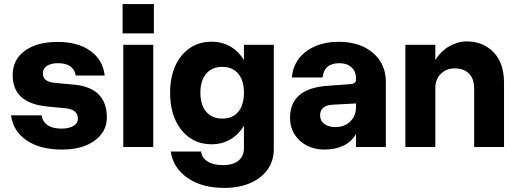

<svg xmlns="http://www.w3.org/2000/svg" viewBox="-20 -719 2530 939"><path d="M305 -189 209 -198.5Q42 -215 42 -351.5Q42 -427 101.2 -470.5Q160.5 -514 262 -514Q361 -514 422.2 -470Q483.5 -426 492 -349.5H350.5Q339.5 -410 263.5 -410Q229.5 -410 209.5 -396.5Q189.5 -383 189.5 -360.5Q189.5 -321.5 240.5 -314.5L343 -305Q502.5 -289.5 502.5 -144.5Q502.5 -74 442.2 -30.8Q382 12.5 283 12.5Q175.5 12.5 109.8 -32.8Q44 -78 34 -155H183Q195 -90 281 -90Q317 -90 339 -103Q361 -116 361 -138.5Q361 -181.5 305 -189Z M579.5 -699H732.5V-555.5H579.5ZM583 -500H729.5V0H583Z M1319 -500V10.5Q1319 67 1288.8 109.8Q1258.5 152.5 1204 176.2Q1149.5 200 1077 200Q967.5 200 897.2 151.2Q827 102.5 815 22H963.5Q967 53 995.2 70.8Q1023.5 88.5 1070.5 88.5Q1119 88.5 1146 66.8Q1173 45 1173 6V-104Q1147 -61 1106.5 -37.2Q1066 -13.5 1015 -13.5Q954 -13.5 908.2 -45Q862.5 -76.5 837.2 -133Q812 -189.5 812 -265.5Q812 -340.5 837.2 -396.5Q862.5 -452.5 908.2 -483.8Q954 -515 1015 -515Q1066 -515 1106.5 -491.5Q1147 -468 1173 -425.5V-500ZM960 -265.5Q960 -205.5 988.5 -172.2Q1017 -139 1067.5 -139Q1117.5 -139 1145.2 -172.2Q1173 -205.5 1173 -265.5Q1173 -325 1145.2 -358.5Q1117.5 -392 1067.5 -392Q1017 -392 988.5 -358.5Q960 -325 960 -265.5Z M1867 -318.5V0H1721V-63Q1698 -24.5 1658.5 -6Q1619 12.5 1566.5 12.5Q1517.5 12.5 1479.8 -7.5Q1442 -27.5 1420.2 -62.5Q1398.5 -97.5 1398.5 -142.5Q1398.5 -287.5 1584 -299.5L1693.5 -307.5Q1721 -309 1721 -330V-337Q1721 -369 1699.2 -389.5Q1677.5 -410 1639.5 -410Q1565.5 -410 1557.5 -340H1407.5Q1411.5 -392.5 1441.2 -431.8Q1471 -471 1521.2 -492.8Q1571.5 -514.5 1636.5 -514.5Q1706 -514.5 1757.8 -490Q1809.5 -465.5 1838.2 -421.5Q1867 -377.5 1867 -318.5ZM1545.5 -154.5Q1545.5 -128.5 1566.2 -113Q1587 -97.5 1620.5 -97.5Q1664.5 -97.5 1692.8 -124.8Q1721 -152 1721 -194V-213L1606.5 -207Q1545.5 -203.5 1545.5 -154.5Z M2299 -282Q2299 -335.5 2273 -360Q2247 -384.5 2203 -384.5Q2162.5 -384.5 2135.8 -357.8Q2109 -331 2109 -289V0H1962.5V-500H2109V-425.5Q2136.5 -469.5 2178 -493Q2219.5 -516.5 2262 -516.5Q2342 -516.5 2393.5 -464Q2445 -411.5 2445 -313V0H2299Z"/></svg>

Font: Overused Grotesk
Style: Bold
Weight: 710
Version: Version 0.004